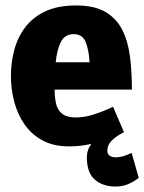

<svg xmlns="http://www.w3.org/2000/svg" viewBox="-20 -528 528 703"><path d="M233 8Q176 8 135.5 -14Q95 -36 69.5 -73Q44 -110 32 -156Q20 -202 20 -250Q20 -298 32 -344Q44 -390 71.5 -427Q99 -464 145 -486Q191 -508 258 -508Q326 -508 366.5 -484Q407 -460 428 -418Q449 -376 456 -320Q463 -264 463 -200H180Q180 -173 185 -149.5Q190 -126 207 -112Q224 -98 258 -98Q289 -98 320.5 -108Q352 -118 373 -127.5Q394 -137 394 -137L434 -44Q434 -44 417.5 -36Q401 -28 373 -18Q345 -8 309 0Q273 8 233 8ZM250 -403Q218 -403 203.5 -375.5Q189 -348 184 -300H308Q305 -348 293 -375.5Q281 -403 250 -403ZM434 -44Q434 -44 418.5 -35.5Q403 -27 388 -12Q373 3 373 24Q373 36 381.5 42Q390 48 403 48Q423 48 442.5 40Q462 32 462 32L488 123Q475 134 453 144.5Q431 155 403 155Q356 155 327 129.5Q298 104 298 48Q298 23 311.5 3Q325 -17 343 -31Q361 -45 375 -52.5Q389 -60 389 -60Z"/></svg>

Font: Epunda Sans ExtraBold
Style: Regular
Weight: 800
Designer: Simon Atzbach
Foundry: typofactur
Version: Version 2.204; ttfautohint (v1.8.4.7-5d5b)